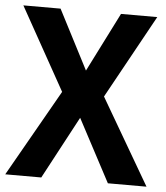

<svg xmlns="http://www.w3.org/2000/svg" viewBox="-52 -760 699 807"><g transform="rotate(5 298.0 -357.0)"><path d="M596 0 385 -362 579 -714H426L300 -464L171 -714H14L208 -366L0 0H152L293 -264L433 0Z"/></g></svg>

Font: Noto Sans Sinhala UI SemiCondensed
Style: Bold
Weight: 700
Width: 4
Designer: Jelle Bosma - Monotype Design Team
Foundry: Monotype Imaging Inc.
Version: Version 2.006